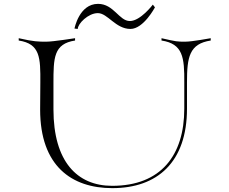

<svg xmlns="http://www.w3.org/2000/svg" viewBox="-20 -963 1189 995"><path d="M383 -813C383 -840 437 -895 487 -895C538 -895 579 -813 656 -813C724 -813 783 -925 783 -925L772 -939C772 -939 708 -854 653 -854C597 -854 570 -943 488 -943C390 -943 366 -815 366 -815ZM562 12C796 12 949 -123 949 -400V-536C949 -667 961 -736 1072 -753V-765C1069 -765 977 -747 940 -747C898 -747 896 -747 817 -765V-753C928 -736 936 -666 935 -535V-400C935 -157 813 0 561 0C379 0 257 -127 257 -396V-532C257 -663 258 -736 369 -753V-765C366 -765 257 -747 220 -747C178 -747 156 -747 77 -765V-753C188 -736 190 -665 189 -534L188 -395C188 -103 351 12 562 12Z"/></svg>

Font: Cantique Normal
Style: Regular
Weight: 400
Designer: Sébastien Hayez
Foundry: Sébastien Hayez & Ariel Martín Pérez
Version: Version 1.000;hotconv 1.0.109;makeotfexe 2.5.65596